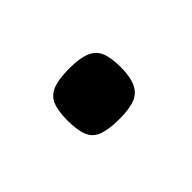

<svg xmlns="http://www.w3.org/2000/svg" viewBox="-37 -488 323 323"><g transform="rotate(45 125.0 -326.5)"><path d="M120 -263Q97 -263 84 -268.5Q71 -274 65.5 -288Q60 -302 60 -327Q60 -351 65.5 -365Q71 -379 84 -384.5Q97 -390 120 -390Q142 -390 155.5 -384Q169 -378 174.5 -364.5Q180 -351 180 -327Q180 -303 175 -288.5Q170 -274 156.5 -268.5Q143 -263 120 -263Z"/></g></svg>

Font: Changa ExtraLight
Style: Regular
Weight: 400
Version: Version 3.002; ttfautohint (v1.8.2)